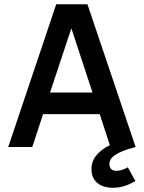

<svg xmlns="http://www.w3.org/2000/svg" viewBox="-20 -696 681 909"><path d="M621.1 161.1Q595.2 176.3 569.3 184.6Q543.5 192.9 514.2 192.9Q492.2 192.9 473.6 187.5Q455.1 182.1 441.7 171.1Q428.2 160.2 420.7 143.6Q413.1 127 413.1 104Q413.1 67.4 436.5 39.1Q460 10.7 500 -8.8L452.1 -155.8H184.1L132.8 0H19L246.1 -675.8H394L622.1 0Q585.4 9.3 561.5 19Q537.6 28.8 523.4 38.8Q509.3 48.8 503.7 59.1Q498 69.3 498 80.1Q498 96.7 506.8 104.7Q515.6 112.8 529.8 112.8Q542.5 112.8 556.9 108.6Q571.3 104.5 585 96.2ZM216.8 -257.8H418L317.9 -562Z"/></svg>

Font: Lorenzo Sans Medium
Style: Regular
Weight: 500
Foundry: Intel Corporation
Version: Version 1.00; ttfautohint (v1.5)